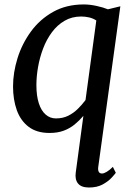

<svg xmlns="http://www.w3.org/2000/svg" viewBox="-20 -588 601 864"><path d="M421.9 164.7Q420.4 177.9 424.5 185.3Q428.6 192.8 439.2 192.8Q447.7 192.8 460.6 185Q473.5 177.3 487.9 162.9L501.1 189.6Q497.1 195.6 482.3 211.7Q467.5 227.9 442.2 241.9Q416.9 255.8 380.5 255.8Q345.6 255.8 331 237.6Q316.5 219.4 320.9 188.2L355.2 -66.6Q337 -45.2 315.5 -27.6Q293.9 -10.1 266.7 0.1Q239.6 10.3 202.8 10.3Q145 10.3 108.7 -17.5Q72.4 -45.3 55.5 -92.6Q38.7 -140 38.7 -199.2Q38.7 -261.3 58.8 -326Q78.9 -390.7 118.9 -445.7Q158.8 -500.7 218.6 -534.3Q278.3 -568 357.2 -568Q384.2 -568 414.8 -561.3Q445.4 -554.6 465.7 -546.1L521.6 -559.7ZM413.4 -495.9Q398.7 -505.5 381.2 -509.6Q363.6 -513.7 345.4 -513.7Q303.4 -513.7 270.6 -494.5Q237.7 -475.4 213.7 -443Q189.6 -410.5 174.3 -370.4Q159 -330.2 151.4 -287.4Q143.8 -244.6 143.8 -205.2Q143.8 -157 154.6 -123.5Q165.4 -89.9 185.4 -72.5Q205.3 -55.1 231.7 -55.1Q262.6 -55.1 286.8 -67.1Q311.1 -79.1 330.4 -98.3Q349.7 -117.4 364.8 -137.7Z"/></svg>

Font: Merriweather Light
Style: Italic
Weight: 300
Italic angle: -7.8°
Designer: Eben Sorkin
Foundry: Eben Sorkin
Version: Version 2.101